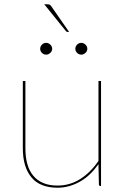

<svg xmlns="http://www.w3.org/2000/svg" viewBox="-20 -868 582 896"><path d="M86.5 0ZM98.5 -490V-176Q98.5 -135 107.5 -102.8Q116.5 -70.5 135.2 -48Q154 -25.5 182 -13.8Q210 -2 248.5 -2Q306 -2 354.2 -32.5Q402.5 -63 439.5 -117V-490H451.5V0H448.5Q441.5 0 441.5 -8L439.5 -102Q422 -77 401 -56.5Q380 -36 355.5 -21.8Q331 -7.5 304 0.2Q277 8 248.5 8Q166.5 8 126.5 -40.5Q86.5 -89 86.5 -176V-490ZM223.5 -640Q223.5 -629.5 214.8 -621.2Q206 -613 195.5 -613Q184 -613 175.8 -621.2Q167.5 -629.5 167.5 -640Q167.5 -651.5 175.8 -659.8Q184 -668 195.5 -668Q206 -668 214.8 -659.8Q223.5 -651.5 223.5 -640ZM387.5 -640Q387.5 -629.5 378.8 -621.2Q370 -613 359.5 -613Q348 -613 339.8 -621.2Q331.5 -629.5 331.5 -640Q331.5 -651.5 339.8 -659.8Q348 -668 359.5 -668Q370 -668 378.8 -659.8Q387.5 -651.5 387.5 -640ZM199.5 -848Q208 -848 212 -846Q216 -844 220.5 -837L302.5 -719H295.5Q290 -719 287.5 -723L186.5 -848Z"/></svg>

Font: Lato Hairline
Style: Regular
Weight: 100
Designer: Lukasz Dziedzic
Foundry: tyPoland Lukasz Dziedzic
Version: Version 2.007; 2014-02-27